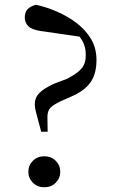

<svg xmlns="http://www.w3.org/2000/svg" viewBox="-20 -773 483 806"><path d="M166 13Q137 13 118 -6Q99 -25 99 -52Q99 -79 118 -98Q137 -117 166 -117Q195 -117 214 -98Q233 -79 233 -52Q233 -25 214 -6Q195 13 166 13ZM385 -521Q385 -463 360 -427.5Q335 -392 282 -369L239 -350Q203 -333 191.5 -320.5Q180 -308 179 -284L180 -220H153L142 -261Q135 -288 130.5 -304.5Q126 -321 126 -335Q126 -363 145 -382.5Q164 -402 208 -422L261 -442Q306 -465 323.5 -487Q341 -509 340 -544Q340 -586 315 -617.5Q290 -649 236 -681L344 -615L149 -643Q112 -649 98 -664Q84 -679 84 -699Q84 -722 96 -734.5Q108 -747 131 -753Q173 -744 217.5 -725Q262 -706 300 -677.5Q338 -649 361.5 -610.5Q385 -572 385 -521Z"/></svg>

Font: Noto Serif TC ExtraLight Medium
Style: Regular
Weight: 500
Version: Version 2.002-H1;hotconv 1.1.0;makeotfexe 2.6.0